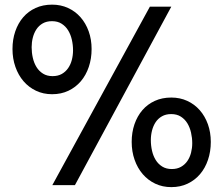

<svg xmlns="http://www.w3.org/2000/svg" viewBox="-20 -778 940 807"><path d="M295 0H200L610 -750H700ZM199 -382Q162 -382 131.5 -396.5Q101 -411 79 -436.5Q57 -462 44.8 -496.8Q32.5 -531.5 32.5 -572Q32.5 -612 44.2 -646.2Q56 -680.5 77.5 -705.5Q99 -730.5 129.8 -744.5Q160.5 -758.5 199 -758.5Q235.5 -758.5 266 -744.5Q296.5 -730.5 318.5 -705.5Q340.5 -680.5 352.8 -646.2Q365 -612 365 -572Q365 -531.5 353.2 -496.8Q341.5 -462 319.8 -436.5Q298 -411 267.5 -396.5Q237 -382 199 -382ZM287 -566.5Q287 -589 282 -611Q277 -633 266.5 -650.2Q256 -667.5 239.2 -678.2Q222.5 -689 198.5 -689Q176 -689 159.8 -679.8Q143.5 -670.5 133.2 -655Q123 -639.5 118 -620Q113 -600.5 113 -579.5Q113 -556.5 118 -534.8Q123 -513 133.5 -496Q144 -479 160.8 -468.5Q177.5 -458 201 -458Q223.5 -458 239.8 -467.2Q256 -476.5 266.5 -491.8Q277 -507 282 -526.5Q287 -546 287 -566.5ZM700 8.5Q663 8.5 632.5 -6Q602 -20.5 580 -46Q558 -71.5 545.8 -106.2Q533.5 -141 533.5 -181.5Q533.5 -221.5 545.2 -255.8Q557 -290 578.5 -315Q600 -340 630.8 -354Q661.5 -368 700 -368Q736.5 -368 767 -354Q797.5 -340 819.5 -315Q841.5 -290 853.8 -255.8Q866 -221.5 866 -181.5Q866 -141 854.2 -106.2Q842.5 -71.5 820.8 -46Q799 -20.5 768.5 -6Q738 8.5 700 8.5ZM788 -176Q788 -198.5 783 -220.5Q778 -242.5 767.5 -259.8Q757 -277 740.2 -287.8Q723.5 -298.5 699.5 -298.5Q677 -298.5 660.8 -289.2Q644.5 -280 634.2 -264.5Q624 -249 619 -229.5Q614 -210 614 -189Q614 -166 619 -144.2Q624 -122.5 634.5 -105.5Q645 -88.5 661.8 -78Q678.5 -67.5 702 -67.5Q724.5 -67.5 740.8 -76.8Q757 -86 767.5 -101.2Q778 -116.5 783 -136Q788 -155.5 788 -176Z"/></svg>

Font: B612
Style: Regular
Weight: 400
Designer: Nicolas Chauveau, Thomas Paillot, Jonathan Favre-Lamarine, Jean-Luc Vinot
Foundry: AIRBUS
Version: Version 1.008